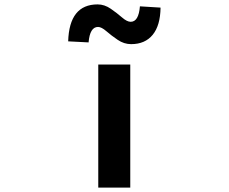

<svg xmlns="http://www.w3.org/2000/svg" viewBox="-20 -853 1040 873"><path d="M426.8 0V-559.6H572.3V0ZM576.2 -652.3Q543.9 -652.3 515.1 -671.9Q486.3 -691.4 463.9 -710.9Q441.4 -730.5 425.8 -730.5Q388.7 -730.5 382.8 -660.2L290 -665Q294.9 -833 423.8 -833Q455.1 -833 483.9 -813Q512.7 -793 535.2 -773.4Q557.6 -753.9 574.2 -753.9Q610.4 -753.9 616.2 -824.2L710 -818.4Q709 -737.3 674.3 -694.8Q639.6 -652.3 576.2 -652.3Z"/></svg>

Font: Gen Shin Gothic Monospace Bold
Style: Bold
Weight: 700
Designer: [Source Han Sans]
Ryoko NISHIZUKA  (kana & ideographs); Paul D. Hunt (Latin, Greek & Cyrillic); Wenlong ZHANG  (bopomofo
Version: Version 1.002.20150607